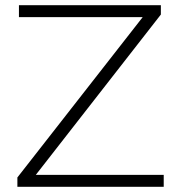

<svg xmlns="http://www.w3.org/2000/svg" viewBox="-20 -720 686 740"><path d="M118 -46 600 -664V-700H53V-654H530L47 -36V0H611V-46Z"/></svg>

Font: Montserrat Light
Style: Regular
Weight: 300
Designer: Julieta Ulanovsky
Foundry: Julieta Ulanovsky
Version: Version 7.200